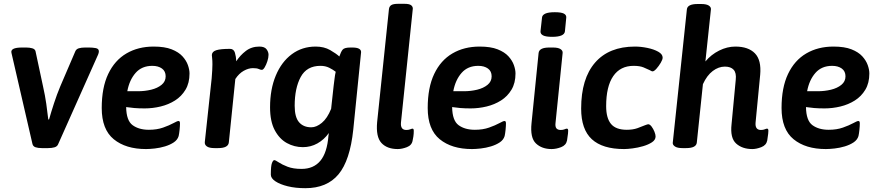

<svg xmlns="http://www.w3.org/2000/svg" viewBox="-20 -774 4616 1006"><path d="M199 2Q179 2 166 -2.5Q153 -7 150 -20L40 -497Q33 -525 95 -525H117Q135 -525 149 -521Q163 -517 166 -506L206 -319Q216 -275 222.5 -230Q229 -185 233 -148H237Q248 -187 263 -233Q278 -279 296 -322L375 -506Q380 -517 393 -521Q406 -525 426 -525H448Q465 -525 481.5 -522Q498 -519 498 -505Q498 -497 494 -488L284 -17Q279 -6 265 -2Q251 2 232 2Z M785 -530Q843 -530 879.5 -515.5Q916 -501 936 -479Q956 -457 964.5 -433Q973 -409 973 -389Q973 -339 952 -304Q931 -269 897 -247.5Q863 -226 821.5 -216Q780 -206 738 -206Q707 -206 683.5 -208Q660 -210 641 -213Q642 -142 675 -118Q708 -94 760 -94Q802 -94 834.5 -105.5Q867 -117 888 -128.5Q909 -140 915 -140Q918 -140 920.5 -138Q923 -136 923 -127Q923 -114 921 -94Q919 -74 916 -61Q910 -41 890.5 -28Q871 -15 844.5 -7Q818 1 791 4Q764 7 745 7Q639 7 576 -44.5Q513 -96 513 -208Q513 -315 547 -386.5Q581 -458 642.5 -494Q704 -530 785 -530ZM778 -429Q723 -429 690.5 -392Q658 -355 647 -296H703Q739 -296 772 -304Q805 -312 826.5 -329.5Q848 -347 848 -374Q848 -401 828.5 -415Q809 -429 778 -429Z M1104 2Q1077 2 1064.5 -6.5Q1052 -15 1053 -29L1089 -363Q1091 -388 1092 -406Q1093 -424 1093 -437Q1093 -458 1091.5 -469Q1090 -480 1090 -486Q1091 -504 1113.5 -511Q1136 -518 1185 -518Q1205 -518 1211 -497.5Q1217 -477 1218 -453Q1238 -484 1268 -507Q1298 -530 1339 -530Q1366 -530 1376.5 -516Q1387 -502 1387 -487Q1387 -472 1381 -453.5Q1375 -435 1367 -421.5Q1359 -408 1352 -408Q1345 -408 1335.5 -412.5Q1326 -417 1305 -417Q1282 -417 1257 -403Q1232 -389 1213 -360L1179 -28Q1176 2 1123 2Z M1580 212Q1528 212 1487.5 202Q1447 192 1423 176Q1399 160 1399 141Q1399 95 1405 80Q1411 65 1417 65Q1423 65 1440 76.5Q1457 88 1486.5 99.5Q1516 111 1560 111Q1623 111 1658.5 68.5Q1694 26 1701 -63L1703 -77Q1678 -42 1643 -22.5Q1608 -3 1567 -3Q1522 -3 1483 -24.5Q1444 -46 1419.5 -92Q1395 -138 1395 -212Q1395 -306 1425 -378Q1455 -450 1509 -490Q1563 -530 1634 -530Q1678 -530 1710 -511.5Q1742 -493 1758 -478Q1766 -502 1775 -513.5Q1784 -525 1816 -525H1826Q1872 -525 1872 -501L1831 -95Q1814 67 1753.5 139.5Q1693 212 1580 212ZM1611 -107Q1638 -107 1666.5 -130.5Q1695 -154 1715 -204L1728 -323Q1731 -344 1733 -362.5Q1735 -381 1739 -398Q1725 -409 1705 -419Q1685 -429 1659 -429Q1587 -429 1555.5 -370.5Q1524 -312 1524 -220Q1524 -160 1547 -133.5Q1570 -107 1611 -107Z M2064 7Q2008 7 1978.5 -25Q1949 -57 1956 -134L2018 -727Q2020 -741 2030.5 -747.5Q2041 -754 2066 -754H2099Q2124 -754 2133.5 -747Q2143 -740 2143 -729L2081 -133Q2077 -93 2109 -93Q2121 -93 2129.5 -96.5Q2138 -100 2141 -100Q2148 -100 2148 -89Q2148 -86 2147.5 -73.5Q2147 -61 2142 -38Q2138 -13 2112 -3Q2086 7 2064 7Z M2493 -530Q2551 -530 2587.5 -515.5Q2624 -501 2644 -479Q2664 -457 2672.5 -433Q2681 -409 2681 -389Q2681 -339 2660 -304Q2639 -269 2605 -247.5Q2571 -226 2529.5 -216Q2488 -206 2446 -206Q2415 -206 2391.5 -208Q2368 -210 2349 -213Q2350 -142 2383 -118Q2416 -94 2468 -94Q2510 -94 2542.5 -105.5Q2575 -117 2596 -128.5Q2617 -140 2623 -140Q2626 -140 2628.5 -138Q2631 -136 2631 -127Q2631 -114 2629 -94Q2627 -74 2624 -61Q2618 -41 2598.5 -28Q2579 -15 2552.5 -7Q2526 1 2499 4Q2472 7 2453 7Q2347 7 2284 -44.5Q2221 -96 2221 -208Q2221 -315 2255 -386.5Q2289 -458 2350.5 -494Q2412 -530 2493 -530ZM2486 -429Q2431 -429 2398.5 -392Q2366 -355 2355 -296H2411Q2447 -296 2480 -304Q2513 -312 2534.5 -329.5Q2556 -347 2556 -374Q2556 -401 2536.5 -415Q2517 -429 2486 -429Z M2873 -581Q2840 -581 2825.5 -588.5Q2811 -596 2812 -610L2820 -682Q2821 -695 2837 -702.5Q2853 -710 2887 -710Q2920 -710 2934 -703Q2948 -696 2947 -682L2940 -610Q2937 -581 2873 -581ZM2870 7Q2819 7 2788 -22.5Q2757 -52 2765 -129L2802 -496Q2805 -525 2858 -525H2877Q2904 -525 2916.5 -517Q2929 -509 2928 -497L2891 -133Q2888 -111 2895 -102Q2902 -93 2918 -93Q2930 -93 2938 -96.5Q2946 -100 2950 -100Q2957 -100 2957 -89Q2957 -86 2956 -73.5Q2955 -61 2951 -38Q2946 -13 2920 -3Q2894 7 2870 7Z M3250 7Q3137 7 3081 -44.5Q3025 -96 3025 -205Q3025 -362 3098 -446Q3171 -530 3307 -530Q3338 -530 3372 -523Q3406 -516 3429 -503Q3452 -490 3452 -472Q3452 -462 3442 -445Q3432 -428 3419.5 -414Q3407 -400 3399 -400Q3398 -400 3394.5 -401Q3391 -402 3383 -407Q3371 -413 3351.5 -421Q3332 -429 3300 -429Q3230 -429 3193 -375Q3156 -321 3156 -218Q3156 -155 3181.5 -124.5Q3207 -94 3264 -94Q3296 -94 3320 -102.5Q3344 -111 3360 -118Q3366 -120 3370 -121.5Q3374 -123 3376 -123Q3385 -123 3394 -111Q3403 -99 3409 -84Q3415 -69 3415 -59Q3415 -41 3396 -28.5Q3377 -16 3349.5 -8Q3322 0 3294.5 3.5Q3267 7 3250 7Z M3922 7Q3869 7 3837 -22Q3805 -51 3813 -123L3835 -356Q3839 -392 3824 -408.5Q3809 -425 3778 -425Q3745 -425 3714.5 -402Q3684 -379 3663 -333L3631 -27Q3628 2 3575 2H3556Q3529 2 3516.5 -6.5Q3504 -15 3505 -26L3579 -725Q3582 -753 3635 -753H3654Q3681 -753 3693.5 -745Q3706 -737 3705 -725L3676 -452Q3706 -488 3748 -509Q3790 -530 3833 -530Q3901 -530 3935.5 -494.5Q3970 -459 3963 -382L3939 -133Q3935 -93 3967 -93Q3979 -93 3987 -96.5Q3995 -100 3999 -100Q4006 -100 4006 -89Q4006 -86 4005 -73.5Q4004 -61 4000 -38Q3995 -13 3969 -3Q3943 7 3922 7Z M4347 -530Q4405 -530 4441.5 -515.5Q4478 -501 4498 -479Q4518 -457 4526.5 -433Q4535 -409 4535 -389Q4535 -339 4514 -304Q4493 -269 4459 -247.5Q4425 -226 4383.5 -216Q4342 -206 4300 -206Q4269 -206 4245.5 -208Q4222 -210 4203 -213Q4204 -142 4237 -118Q4270 -94 4322 -94Q4364 -94 4396.5 -105.5Q4429 -117 4450 -128.5Q4471 -140 4477 -140Q4480 -140 4482.5 -138Q4485 -136 4485 -127Q4485 -114 4483 -94Q4481 -74 4478 -61Q4472 -41 4452.5 -28Q4433 -15 4406.5 -7Q4380 1 4353 4Q4326 7 4307 7Q4201 7 4138 -44.5Q4075 -96 4075 -208Q4075 -315 4109 -386.5Q4143 -458 4204.5 -494Q4266 -530 4347 -530ZM4340 -429Q4285 -429 4252.5 -392Q4220 -355 4209 -296H4265Q4301 -296 4334 -304Q4367 -312 4388.5 -329.5Q4410 -347 4410 -374Q4410 -401 4390.5 -415Q4371 -429 4340 -429Z"/></svg>

Font: Asap SemiBold
Style: Italic
Weight: 600
Italic angle: -6°
Designer: Pablo Cosgaya
Foundry: Omnibus-Type
Version: Version 3.001; ttfautohint (v1.8.3)